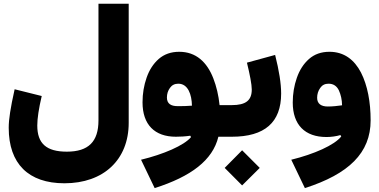

<svg xmlns="http://www.w3.org/2000/svg" viewBox="-20 -720 1997 1011"><path d="M332 78.6C224.6 78.6 176.3 36.1 176.3 -59.1C176.3 -96.2 184.1 -147.9 199.7 -214.4L57.1 -250C45.9 -199.2 37.6 -158.7 33.2 -127.9C28.3 -97.2 25.9 -70.3 25.9 -46.9C25.9 142.1 129.9 245.1 319.3 245.1C525.4 245.1 657.7 121.1 657.7 -73.2V-700.2H498.5V-85.9C498.5 25.9 445.8 78.6 332 78.6Z M985.8 2C949.7 45.9 839.8 92.8 722.7 121.1L794.4 270.5C986.3 209.5 1100.1 123.5 1129.9 0H1160.2V-166.5H1136.2C1130.9 -218.3 1119.6 -265.6 1103 -308.1C1069.8 -393.1 1012.2 -447.3 923.8 -447.3C880.4 -447.3 844.7 -434.6 815.9 -409.7C787.1 -384.3 766.1 -351.6 752 -311C737.8 -270.5 730.5 -227.1 730.5 -181.2C730.5 -63.5 794.4 0 906.2 0C929.2 0 957 -1.5 981.9 -5.4ZM990.7 -163.6C965.3 -161.1 939 -161.1 915 -161.1C880.4 -161.1 858.9 -173.8 858.9 -206.5C858.9 -225.6 864.3 -242.7 875 -257.3C885.3 -272 899.9 -279.3 918.9 -279.3C970.2 -279.3 989.7 -221.7 990.7 -163.6Z M1254.9 256.3 1347.7 164.1 1254.9 71.3 1163.1 164.1ZM1280.3 -390.1C1295.9 -326.2 1305.7 -275.4 1305.7 -248.5C1305.7 -191.4 1274.4 -166.5 1200.7 -166.5H1160.2C1145 -166.5 1137.7 -139.2 1137.7 -84C1137.7 -27.8 1145 0 1160.2 0H1200.7C1374 0 1460.4 -75.7 1460.4 -227.5C1460.4 -279.8 1449.7 -347.7 1428.7 -430.7Z M1776.9 -1.5C1741.7 43.9 1633.3 91.8 1513.7 121.1L1585.4 270.5C1816.4 196.3 1931.6 85.4 1931.6 -86.4C1931.6 -181.6 1915.5 -270 1880.9 -337.9C1845.7 -405.8 1791.5 -447.3 1714.8 -447.3C1671.4 -447.3 1635.7 -434.6 1606.9 -409.2C1578.1 -383.8 1557.1 -350.6 1543 -310.1C1528.8 -269.5 1521.5 -226.1 1521.5 -180.2C1521.5 -63 1585.4 1.5 1699.2 1.5C1724.1 1.5 1751 -2.4 1772.5 -8.8ZM1781.2 -165.5C1757.3 -162.1 1731.9 -159.2 1706.1 -159.2C1671.4 -159.2 1649.9 -173.3 1649.9 -205.1C1649.9 -224.1 1655.3 -241.7 1666 -256.8C1676.3 -272 1690.9 -279.3 1710 -279.3C1734.9 -279.3 1752.9 -267.6 1764.2 -244.6C1774.9 -221.2 1780.8 -194.8 1781.2 -165.5Z"/></svg>

Font: Estedad ExtraBold
Style: Regular
Weight: 800
Designer: Amin Abedi
Version: Version 7.3